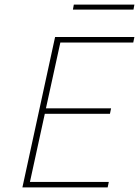

<svg xmlns="http://www.w3.org/2000/svg" viewBox="-20 -820 608 840"><path d="M568 -800 564 -778H299L303 -800ZM78 0 221 -658H568L563 -634H244L181 -346H466L461 -322H176L111 -24H456L451 0Z"/></svg>

Font: EauTestText Extralight
Style: Italic
Weight: 250
Italic angle: -12°
Designer: Christian Thalmann (Catharsis Fonts)
Version: Version 0.001;PS 000.001;hotconv 1.0.88;makeotf.lib2.5.64775